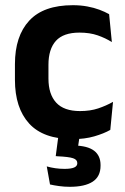

<svg xmlns="http://www.w3.org/2000/svg" viewBox="-20 -523 482 739"><path d="M260.5 12.5Q147 12.5 92.2 -47.5Q37.5 -107.5 37.5 -216V-276Q37.5 -384 92.5 -443.5Q147.5 -503 260.5 -503Q290 -503 315.8 -498.2Q341.5 -493.5 362.8 -485.5Q384 -477.5 400 -468.5L410.5 -361Q386 -376.5 355.8 -387Q325.5 -397.5 286 -397.5Q224 -397.5 195.2 -365.8Q166.5 -334 166.5 -273.5V-220.5Q166.5 -160.5 196.2 -128Q226 -95.5 288 -95.5Q327.5 -95.5 358 -105.8Q388.5 -116 415 -131L404.5 -23Q380 -9 343 1.8Q306 12.5 260.5 12.5ZM288.5 -13.5 276.5 68 226 38Q235.5 37 245.2 36.8Q255 36.5 264.5 37Q317 38 342 57Q367 76 367 112V115Q367 156.5 336.8 176.2Q306.5 196 248.5 196Q227.5 196 207.5 193.2Q187.5 190.5 172.5 187L160 117.5Q175.5 122 193 124.5Q210.5 127 228.5 127Q253 127 265.2 121.8Q277.5 116.5 277.5 105.5V104.5Q277.5 91.5 261.2 86Q245 80.5 201 78.5Q197.5 78 196.2 78Q195 78 194.5 78L206.5 -13.5Z"/></svg>

Font: Anek Latin SemiBold
Style: Regular
Weight: 600
Designer: Yesha Goshar
Foundry: Ek Type
Version: Version 1.003